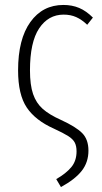

<svg xmlns="http://www.w3.org/2000/svg" viewBox="-20 -552 412 775"><path d="M355 -481 332 -452Q310 -473 287.5 -483Q265 -493 237 -493Q175 -493 138 -437.5Q101 -382 101 -268Q101 -209 113.5 -172.5Q126 -136 152.5 -112.5Q179 -89 226 -68Q287 -40 312 -14.5Q337 11 337 56Q337 103 310 137.5Q283 172 226 203L207 171Q247 148 268 122.5Q289 97 289 59Q289 37 281.5 23Q274 9 255 -3Q236 -15 197 -33Q123 -66 88 -118Q53 -170 53 -268Q53 -394 102.5 -463Q152 -532 236 -532Q271 -532 299.5 -520Q328 -508 355 -481Z"/></svg>

Font: Fira Sans Extra Condensed ExtraLight
Style: Regular
Weight: 275
Width: 1
Designer: Carrois Corporate & Edenspiekermann AG
Foundry: Carrois Corporate GbR & Edenspiekermann AG
Version: Version 4.203